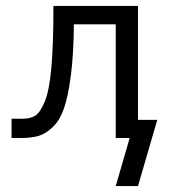

<svg xmlns="http://www.w3.org/2000/svg" viewBox="-20 -465 579 647"><path d="M19 0V-65H57Q84 -65 100 -76Q116 -87 131 -123Q146 -159 153 -236Q160 -313 160 -436V-445H445V-61H510L445 162H370L417 0H370V-383H229Q228 -283 219 -212.5Q210 -142 196 -101Q182 -60 158 -37Q134 -14 110 -7Q86 0 51 0Z"/></svg>

Font: CMU Sans Serif
Style: Medium
Weight: 500
Version: Version 0.7.0